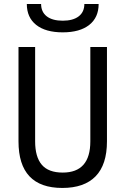

<svg xmlns="http://www.w3.org/2000/svg" viewBox="-20 -928 626 958"><path d="M291 9.8Q72.3 9.8 72.3 -222.7V-693.4H155.3V-222.7Q155.3 -145 188.5 -106Q221.7 -66.9 293 -66.9Q430.7 -66.9 430.7 -222.7V-693.4H513.7V-222.7Q513.7 -106.4 457 -48.3Q400.4 9.8 291 9.8ZM293 -766.6Q207.5 -766.6 160.6 -803.7Q113.8 -840.8 113.8 -908.2H185.1Q185.1 -868.2 213.4 -846.4Q241.7 -824.7 293 -824.7Q344.2 -824.7 372.6 -846.4Q400.9 -868.2 400.9 -908.2H472.2Q472.2 -840.8 425.3 -803.7Q378.4 -766.6 293 -766.6Z"/></svg>

Font: Cascadia Code PL SemiLight
Style: Regular
Weight: 350
Monospace: yes
Designer: Aaron Bell
Foundry: Saja Typeworks
Version: Version 2404.023; ttfautohint (v1.8.4)